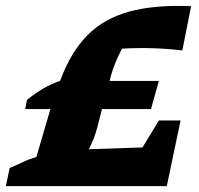

<svg xmlns="http://www.w3.org/2000/svg" viewBox="-64 -635 679 655"><path d="M-44 0 -31 -62Q-9 -71 14 -82Q37 -93 60 -99L108 -263H22L28 -294Q82 -339 141 -359Q177 -457 234 -514.5Q291 -572 377 -595.5Q463 -619 588 -614L558 -463Q507 -469 456 -470.5Q405 -472 352 -469Q338 -442 327.5 -415.5Q317 -389 310 -359H478L451 -263H284L268 -201Q258 -162 239 -126L422 -132L478 -224H552L505 0Z"/></svg>

Font: Piazzolla SC ExtraBold
Style: Italic
Weight: 800
Italic angle: -11.3°
Designer: Juan Pablo del Peral
Foundry: Huerta Tipografica
Version: Version 1.330